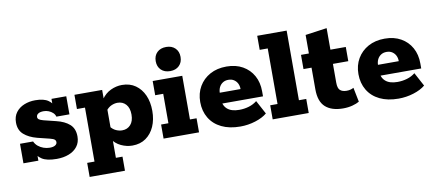

<svg xmlns="http://www.w3.org/2000/svg" viewBox="-70 -881 2996 1317"><g transform="rotate(-10 1428.0 -222.5)"><path d="M262 10Q192 10 158.5 -12.5Q125 -35 116 -67L135 -75V0H31V-136H122Q131 -116 147.5 -102.5Q164 -89 185 -81.5Q206 -74 228 -74Q253 -74 266 -82.5Q279 -91 279 -104Q279 -115 271 -122Q263 -129 239 -135L154 -156Q97 -171 63 -201Q29 -231 29 -284Q29 -326 50.5 -354.5Q72 -383 107.5 -397.5Q143 -412 185 -412Q245 -412 276 -390Q307 -368 315 -337L297 -338V-402H400V-276H309Q305 -292 292.5 -303.5Q280 -315 263.5 -321.5Q247 -328 229 -328Q205 -328 191.5 -319.5Q178 -311 178 -296Q178 -286 186.5 -279.5Q195 -273 217 -267L302 -246Q361 -232 394.5 -202Q428 -172 428 -117Q428 -76 406 -47.5Q384 -19 346.5 -4.5Q309 10 262 10Z M457 -402H650V-332L646 -338Q672 -376 710.5 -394Q749 -412 789 -412Q844 -412 883 -384.5Q922 -357 943 -310Q964 -263 964 -201Q964 -140 943 -92.5Q922 -45 883 -17.5Q844 10 789 10Q749 10 710.5 -8Q672 -26 646 -64L662 -70V73H708V171H462V73H513V-303H457ZM738 -105Q774 -105 796.5 -130Q819 -155 819 -201Q819 -247 796.5 -272Q774 -297 738 -297Q717 -297 695.5 -287.5Q674 -278 657 -256L662 -306V-99L657 -146Q674 -124 695.5 -114.5Q717 -105 738 -105Z M1007 0V-98H1058V-303H1002V-402H1208V-98H1254V0ZM1133 -448Q1093 -448 1069.5 -471Q1046 -494 1046 -532Q1046 -570 1069.5 -593Q1093 -616 1133 -616Q1172 -616 1195.5 -593Q1219 -570 1219 -532Q1219 -494 1195.5 -471Q1172 -448 1133 -448Z M1541 10Q1465 10 1410.5 -16.5Q1356 -43 1327 -91.5Q1298 -140 1298 -203Q1298 -264 1325.5 -311Q1353 -358 1402 -385Q1451 -412 1517 -412Q1582 -412 1629.5 -385Q1677 -358 1703 -311Q1729 -264 1729 -202V-167H1375V-243H1586Q1586 -265 1577.5 -282Q1569 -299 1553 -309.5Q1537 -320 1514 -320Q1491 -320 1474.5 -309Q1458 -298 1449.5 -280Q1441 -262 1441 -238V-202Q1441 -155 1469.5 -129.5Q1498 -104 1553 -104Q1588 -104 1620 -113.5Q1652 -123 1677 -143L1728 -48Q1697 -22 1646 -6Q1595 10 1541 10Z M1767 0V-98H1818V-485H1762V-583H1967V-98H2018V0Z M2257 10Q2177 10 2134 -28.5Q2091 -67 2091 -152V-303H2035V-402H2090V-531L2240 -552V-402H2347V-303H2240V-172Q2240 -133 2256 -119Q2272 -105 2301 -105Q2317 -105 2329 -108.5Q2341 -112 2350 -117L2370 -17Q2352 -6 2322 2Q2292 10 2257 10Z M2643 10Q2567 10 2512.5 -16.5Q2458 -43 2429 -91.5Q2400 -140 2400 -203Q2400 -264 2427.5 -311Q2455 -358 2504 -385Q2553 -412 2619 -412Q2684 -412 2731.5 -385Q2779 -358 2805 -311Q2831 -264 2831 -202V-167H2477V-243H2688Q2688 -265 2679.5 -282Q2671 -299 2655 -309.5Q2639 -320 2616 -320Q2593 -320 2576.5 -309Q2560 -298 2551.5 -280Q2543 -262 2543 -238V-202Q2543 -155 2571.5 -129.5Q2600 -104 2655 -104Q2690 -104 2722 -113.5Q2754 -123 2779 -143L2830 -48Q2799 -22 2748 -6Q2697 10 2643 10Z"/></g></svg>

Font: Rokkitt SemiBold ExtraBold
Style: Regular
Weight: 800
Version: Version 3.103